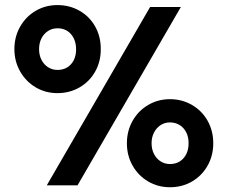

<svg xmlns="http://www.w3.org/2000/svg" viewBox="-20 -748 918 775"><path d="M38.1 -549.8Q38.1 -599.6 61.3 -640.4Q84.5 -681.2 124 -704.3Q163.6 -727.5 211.9 -727.5Q261.2 -727.5 301.5 -704.3Q341.8 -681.2 364.5 -640.4Q387.2 -599.6 386.7 -549.8Q387.2 -500.5 364.5 -459.7Q341.8 -418.9 301.5 -395.5Q261.2 -372.1 211.9 -372.1Q163.6 -372.1 124 -395.5Q84.5 -418.9 61.3 -459.7Q38.1 -500.5 38.1 -549.8ZM287.1 -548.8Q287.1 -586.4 266.6 -610.1Q246.1 -633.8 211.9 -633.8Q190.9 -633.8 174.1 -623Q157.2 -612.3 147.5 -593.3Q137.7 -574.2 137.7 -549.8Q137.7 -525.4 147.5 -506.3Q157.2 -487.3 174.1 -476.6Q190.9 -465.8 211.9 -465.8Q246.1 -465.8 266.6 -488.8Q287.1 -511.7 287.1 -548.8ZM585.9 -719.7H710L293 0H168.9ZM492.2 -169.9Q492.2 -219.2 515.1 -260Q538.1 -300.8 577.9 -324.2Q617.7 -347.7 666 -347.7Q714.8 -347.7 755.1 -324.2Q795.4 -300.8 818.1 -260.3Q840.8 -219.7 840.8 -169.9Q840.8 -120.1 818.1 -79.6Q795.4 -39.1 755.4 -15.6Q715.3 7.8 666 7.8Q617.7 7.8 577.9 -15.6Q538.1 -39.1 515.1 -79.6Q492.2 -120.1 492.2 -169.9ZM741.2 -169.9Q741.2 -207 720.5 -230.2Q699.7 -253.4 666 -253.9Q645 -253.9 628.2 -242.9Q611.3 -231.9 601.6 -212.9Q591.8 -193.8 591.8 -169.9Q591.8 -145.5 601.6 -126.5Q611.3 -107.4 628.2 -96.7Q645 -85.9 666 -85.9Q699.7 -85.9 720.5 -109.1Q741.2 -132.3 741.2 -169.9Z"/></svg>

Font: Reddit Sans Chocolate
Style: Bold
Weight: 700
Designer: Stephen Hutchings
Foundry: Reddit
Version: Version 1.011